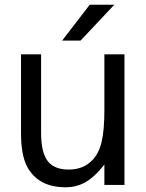

<svg xmlns="http://www.w3.org/2000/svg" viewBox="-20 -783 618 813"><path d="M95 -77Q69 -126 69 -220V-553H154V-220Q154 -132 186 -96Q214 -65 271 -65Q334 -65 372 -106Q399 -134 410.5 -183Q422 -232 422 -317V-553H507V0H422V-86Q382 -35 343.5 -12.5Q305 10 258 10Q142 10 95 -77ZM321 -611H243L360 -763H464Z"/></svg>

Font: Open Sauce One
Style: Regular
Weight: 400
Designer: Alfredo Marco Pradil
Foundry: Creative Sauce Fz LLC
Version: Version 1.477